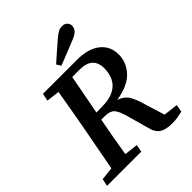

<svg xmlns="http://www.w3.org/2000/svg" viewBox="-255 -1007 1155 1155"><g transform="rotate(-45 322.0 -429.5)"><path d="M96 -616 106 -664H395Q490 -664 543 -622.5Q596 -581 596 -508Q596 -444 549.5 -392Q503 -340 397 -322Q442 -306 461.5 -272.5Q481 -239 497 -180L535 -58L627 -47L619 0Q594 6 575.5 9Q557 12 528 12Q476 12 447.5 -7Q419 -26 408 -75L370 -211Q355 -266 336 -286Q317 -306 274 -306H244Q232 -244 221 -181.5Q210 -119 200 -57L287 -47L278 0H-13L-3 -47L80 -56L136 -354Q147 -417 158.5 -480Q170 -543 180 -606ZM365 -611H302L254 -357L308 -358Q369 -359 406 -379.5Q443 -400 459.5 -434.5Q476 -469 476 -511Q476 -611 365 -611ZM287 -733Q316 -759 344.5 -784Q373 -809 402 -834Q427 -855 441.5 -863Q456 -871 475 -871Q495 -871 507.5 -859Q520 -847 520 -829Q520 -815 510 -799.5Q500 -784 462 -768Q423 -752 383.5 -736.5Q344 -721 304 -705Z"/></g></svg>

Font: Source Serif 4 Semibold
Style: Italic
Weight: 600
Italic angle: -12°
Designer: Frank Grießhammer
Foundry: Adobe
Version: Version 4.005;hotconv 1.1.0;makeotfexe 2.6.0